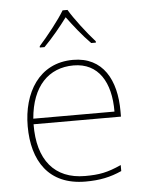

<svg xmlns="http://www.w3.org/2000/svg" viewBox="-54 -807 649 860"><g transform="rotate(-5 270.0 -376.5)"><path d="M282 -763H260C236 -722 181 -653 144 -612V-606H165C202 -643 243 -693 271 -731C299 -693 338 -643 375 -606H396V-612C359 -653 306 -722 282 -763ZM287 -538C133 -538 59 -408 59 -259C59 -104 130 10 296 10C360 10 408 0 459 -23V-50C397 -22 360 -15 296 -15C159 -15 84 -105 86 -266H479V-291C479 -430 422 -538 287 -538ZM287 -513C399 -513 453 -423 452 -291H87C99 -436 175 -513 287 -513Z"/></g></svg>

Font: Noto Sans Arabic UI Th
Style: Regular
Weight: 100
Designer: Monotype Design Team, Nadine Chahine and Nizar Qandah
Foundry: Monotype Imaging Inc.
Version: Version 2.010